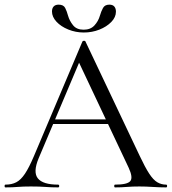

<svg xmlns="http://www.w3.org/2000/svg" viewBox="-23 -814 746 834"><path d="M194.2 -275.4 204.4 -295.4H469.2L476.2 -275.4ZM698.6 -12Q702.8 -12 702.8 -6Q702.8 0 698.6 0Q670.2 0 640.1 -2Q610 -4 582.4 -4Q550.8 -4 527.8 -2Q504.8 0 477 0Q473 0 473 -6Q473 -12 477 -12Q530 -12 542.9 -27.3Q555.8 -42.6 535.6 -86L314.2 -555L339.2 -585.8L145 -126.8Q119.6 -66 141.6 -39Q163.6 -12 229.2 -12Q234.2 -12 234.2 -6Q234.2 0 229.2 0Q199.2 0 174.2 -2Q149.2 -4 111.2 -4Q75.4 -4 53.5 -2Q31.6 0 0.8 0Q-3.2 0 -3.2 -6Q-3.2 -12 0.8 -12Q27.8 -12 47.7 -22.3Q67.6 -32.6 85.5 -59.5Q103.4 -86.4 124.4 -136L335 -633.8Q336.8 -636.8 342 -636.9Q347.2 -637 348.2 -633.8L583.8 -137Q607 -87.6 624.9 -60.1Q642.8 -32.6 660.3 -22.3Q677.8 -12 698.6 -12ZM340.2 -685Q370 -685 387 -703.3Q404 -721.6 411 -746Q416.4 -764.6 424.3 -779.2Q432.2 -793.8 452 -793.8Q466.6 -793.8 473.6 -785.6Q480.6 -777.4 480.6 -763.4Q480.6 -739.2 460.4 -718.5Q440.2 -697.8 408.6 -685.3Q377 -672.8 341.2 -672.8Q305.6 -672.8 273.6 -685.8Q241.6 -698.8 222.2 -719.8Q202.8 -740.8 202.8 -764.2Q202.8 -778.2 210.2 -786Q217.6 -793.8 231.6 -793.8Q252.8 -793.8 260.1 -779.5Q267.4 -765.2 272.6 -745.8Q278.8 -723.8 294.3 -704.4Q309.8 -685 340.2 -685Z"/></svg>

Font: Cormorant Garamond Light
Style: Regular
Weight: 300
Designer: Christian Thalmann (Catharsis Fonts)
Foundry: Catharsis Fonts
Version: Version 4.001